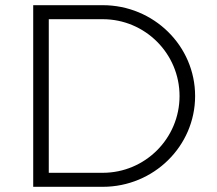

<svg xmlns="http://www.w3.org/2000/svg" viewBox="-20 -720 835 740"><path d="M108 0H376C572.5 0 732 -156.8 732 -350C732 -543.2 572.5 -700 376 -700H108ZM168 -54V-646H376C539.4 -646 672 -513.4 672 -350C672 -186.6 539.4 -54 376 -54Z"/></svg>

Font: Resamitz
Style: Regular
Weight: 500
Designer: gluk
Foundry: gluk
Version: Version 0.047